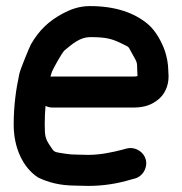

<svg xmlns="http://www.w3.org/2000/svg" viewBox="-20 -561 598 631"><path d="M432 -311.8C428.9 -310.2 431.5 -309.5 413.5 -309.5H152.5C150.6 -309.5 148.1 -309.3 145.9 -309.1C147.9 -317.1 150.1 -323.9 151.6 -327.2C158.7 -342.5 182 -384.4 191.1 -394.5C219.2 -418.2 243.8 -439 276.7 -439C327.3 -439 347.5 -433.8 378.3 -418.7C405.9 -404.5 399.7 -411.6 412.3 -388.3C429 -357.4 431 -360.4 431 -331.3C430.9 -325.3 432 -315 432 -311.8ZM229.3 -53C218.5 -53 208.3 -53.8 198.5 -55.3C156.2 -62 159.5 -59 145.9 -79.8C129.4 -104.3 127 -111.7 127 -151.9C127 -172.5 127.9 -193.4 129.6 -213C136.5 -209.6 144.4 -207.5 152.5 -207.5H413.5C441.7 -207.5 468.2 -210.5 494.4 -229.6C521.8 -248.6 534 -279.3 534 -309.8C534 -316.4 533.8 -321 533 -331.3C532.7 -352.2 527.9 -375.7 522.1 -393C513.5 -418.6 493.4 -459 465.9 -481.9C422 -518.6 360.2 -541 275.5 -541C238.5 -541 209.6 -528.9 187.7 -517.3C140.3 -492.3 108.6 -461.8 81.7 -415.3C76.4 -405.6 46.8 -333.2 43.8 -319.5C32.5 -267.6 25 -213.4 25 -150.9C25 -75 55.5 -10.8 103.5 21.2C104.2 21.7 105.7 22.6 106.8 23.1C138.3 37.8 174.1 48.6 227.2 49C239.9 49.6 256.2 50 269.9 50C321.8 50 369.1 41.6 409 29.5L423.9 25.5C438.3 21.7 449.9 10 455.4 -1.8C475.6 -45.3 433.9 -82.7 396.5 -72.9L380.2 -68.6C350.4 -60.8 309.9 -52 269.9 -52C256.3 -52 241.2 -53 229.3 -53Z"/></svg>

Font: Take Off
Style: YouHoser
Weight: 400
Foundry: Cannot Into Space Fonts
Version: Version 0.89